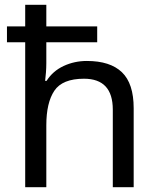

<svg xmlns="http://www.w3.org/2000/svg" viewBox="-20 -780 658 800"><path d="M173 -760V-670H385V-604H173V-517Q173 -498 171.5 -478.5Q170 -459 168 -443H174Q200 -484 245 -505Q290 -526 342 -526Q439 -526 488 -479Q537 -432 537 -329V0H450V-323Q450 -452 330 -452Q240 -452 206.5 -402Q173 -352 173 -258V0H85V-604H9V-670H85V-760Z"/></svg>

Font: Noto Sans Kharoshthi
Style: Regular
Weight: 400
Designer: Monotype Design Team
Foundry: Monotype Imaging Inc.
Version: Version 2.004; ttfautohint (v1.8.4.7-5d5b)